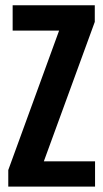

<svg xmlns="http://www.w3.org/2000/svg" viewBox="-20 -692 383 712"><path d="M10.7 0V-61.5L199.2 -578.6H26.9V-672.4H331.5V-610.8L142.6 -93.8H332.5V0Z"/></svg>

Font: FjallaOne
Style: Regular
Weight: 400
Designer: Irina Smirnova
Foundry: Irina Smirnova
Version: Version 1.001